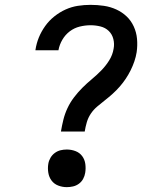

<svg xmlns="http://www.w3.org/2000/svg" viewBox="-20 -763 640 791"><path d="M231 -221Q235 -245 241 -269.5Q247 -294 258 -317.5Q269 -341 285 -362Q301 -383 319.5 -401.5Q338 -420 358.5 -437Q379 -454 397.5 -473Q416 -492 430 -514.5Q444 -537 448 -562Q452 -582 447 -602Q442 -622 428 -635.5Q414 -649 394 -654Q374 -659 353 -659Q331 -659 308.5 -653.5Q286 -648 267.5 -634Q249 -620 237 -599.5Q225 -579 221 -557Q221 -557 221 -556.5Q221 -556 221 -556H126Q126 -556 126 -556.5Q126 -557 126 -557Q130 -584 140 -608.5Q150 -633 166 -655.5Q182 -678 204 -695.5Q226 -713 250.5 -724Q275 -735 301 -739Q327 -743 353 -743Q381 -743 408 -739Q435 -735 459 -724Q483 -713 501.5 -695.5Q520 -678 531 -654Q542 -630 544.5 -603Q547 -576 543 -548Q540 -529 533.5 -510Q527 -491 518 -473Q509 -455 498 -438.5Q487 -422 473.5 -406.5Q460 -391 444.5 -377Q429 -363 413 -350.5Q397 -338 381 -324.5Q365 -311 354 -294.5Q343 -278 337.5 -259Q332 -240 329 -221ZM255 8Q237 8 220 1.5Q203 -5 192.5 -19Q182 -33 179 -51.5Q176 -70 179 -88Q181 -101 188 -113Q195 -125 206 -133Q217 -141 229.5 -144Q242 -147 255 -147Q274 -147 291 -140.5Q308 -134 318.5 -120Q329 -106 331.5 -87.5Q334 -69 331 -51Q329 -38 322.5 -26Q316 -14 305 -6Q294 2 281 5Q268 8 255 8Z"/></svg>

Font: Iosevka Curly Slab MdExObl
Style: Regular
Weight: 500
Width: 7
Italic angle: -9°
Monospace: yes
Designer: Belleve Invis
Foundry: Belleve Invis
Version: Version 11.1.0; ttfautohint (v1.8.3)